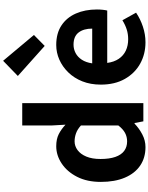

<svg xmlns="http://www.w3.org/2000/svg" viewBox="123 -1088 978 1265"><g transform="rotate(-90 612.5 -455.0)"><path d="M276 14Q206 14 154.5 -21Q103 -56 75 -122Q47 -188 47 -280Q47 -371 80.5 -436.5Q114 -502 168 -538Q222 -574 282 -574Q329 -574 361.5 -557.5Q394 -541 424 -513L419 -601V-798H566V0H446L435 -58H431Q400 -28 360 -7Q320 14 276 14ZM314 -107Q344 -107 369.5 -120.5Q395 -134 419 -165V-411Q394 -434 367.5 -443.5Q341 -453 314 -453Q283 -453 256.5 -433.5Q230 -414 214 -376Q198 -338 198 -282Q198 -224 211.5 -185Q225 -146 251 -126.5Q277 -107 314 -107Z M967 14Q889 14 826 -21Q763 -56 725.5 -122Q688 -188 688 -280Q688 -348 709.5 -402Q731 -456 768.5 -494.5Q806 -533 852.5 -553.5Q899 -574 949 -574Q1026 -574 1078 -539.5Q1130 -505 1156.5 -444.5Q1183 -384 1183 -306Q1183 -286 1181 -267.5Q1179 -249 1176 -238H831Q837 -193 858 -162Q879 -131 912 -115.5Q945 -100 987 -100Q1021 -100 1051 -109.5Q1081 -119 1112 -138L1162 -48Q1121 -20 1070 -3Q1019 14 967 14ZM828 -337H1057Q1057 -393 1031.5 -426.5Q1006 -460 951 -460Q922 -460 896 -446.5Q870 -433 852 -405.5Q834 -378 828 -337ZM943 -650 745 -827 845 -924 1015 -721Z"/></g></svg>

Font: Noto Sans SC Thin
Style: Bold
Weight: 700
Version: Version 2.004-H2;hotconv 1.0.118;makeotfexe 2.5.65603